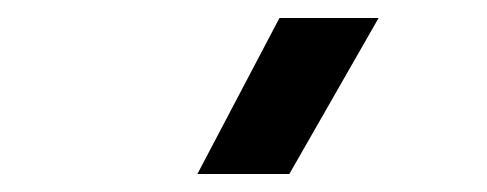

<svg xmlns="http://www.w3.org/2000/svg" viewBox="-20 -800 540 213"><path d="M400 -780 301 -607H199L290 -780Z"/></svg>

Font: Cooper Hewitt
Style: Regular
Weight: 707
Designer: Village Type and Design LLC
Foundry: Cooper Hewitt Smithsonian Design Museum
Version: 1.000